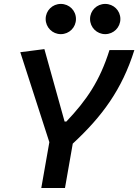

<svg xmlns="http://www.w3.org/2000/svg" viewBox="-20 -945 695 965"><path d="M187.5 0H306.6L345.7 -223.1C493.7 -359.9 593.3 -495.6 655.3 -693.4H530.3C481.4 -538.1 416 -442.4 313.5 -334H304.7L203.1 -698.2L82 -682.6L228 -230.5ZM285.6 -773.4C328.1 -773.4 361.8 -807.1 361.8 -849.6C361.8 -892.1 328.1 -925.3 285.6 -925.3C243.7 -925.3 209.5 -892.1 209.5 -849.6C209.5 -807.1 243.7 -773.4 285.6 -773.4ZM508.8 -773.4C550.8 -773.4 585 -807.1 585 -849.6C585 -892.1 550.8 -925.3 508.8 -925.3C466.8 -925.3 432.6 -892.1 432.6 -849.6C432.6 -807.1 466.8 -773.4 508.8 -773.4Z"/></svg>

Font: Cascadia Code SemiBold
Style: Italic
Weight: 600
Italic angle: -10°
Monospace: yes
Designer: Aaron Bell
Foundry: Saja Typeworks
Version: Version 2404.023